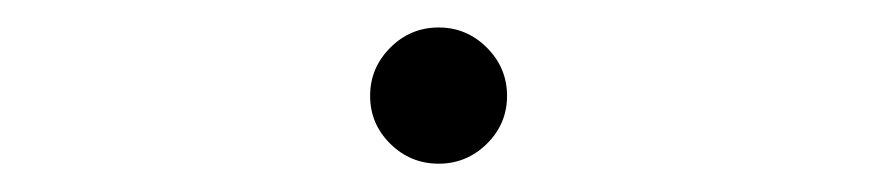

<svg xmlns="http://www.w3.org/2000/svg" viewBox="-20 -107 626 137"><path d="M293 9.8Q272.9 9.8 258.5 -4.4Q244.1 -18.6 244.1 -38.6Q244.1 -58.6 258.5 -73Q272.9 -87.4 293 -87.4Q313 -87.4 327.4 -73Q341.8 -58.6 341.8 -38.6Q341.8 -18.6 327.4 -4.4Q313 9.8 293 9.8Z"/></svg>

Font: Caskaydia Cove ExtraLight
Style: Regular
Weight: 200
Monospace: yes
Designer: Aaron Bell
Foundry: Saja Typeworks
Version: Version 4.300; ttfautohint (v1.8.3)